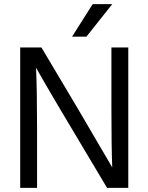

<svg xmlns="http://www.w3.org/2000/svg" viewBox="-20 -902 713 922"><path d="M395 -726H326L425 -882H519ZM158 0H77V-674H179L348 -390L519 -98Q515 -195 515 -389V-674H596V0H494Q214 -467 153 -577Q158 -473 158 -284Z"/></svg>

Font: Hind Jalandhar
Style: Regular
Weight: 400
Designer: Namrata Goyal
Foundry: Indian Type Foundry
Version: Version 0.702;PS 1.0;hotconv 1.0.81;makeotf.lib2.5.63406